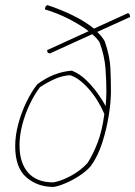

<svg xmlns="http://www.w3.org/2000/svg" viewBox="-20 -732 534 758"><path d="M191 6Q128 6 84 -32Q40 -70 40 -155Q40 -197 52 -242Q64 -287 84 -328.5Q104 -370 127 -399Q192 -448 264 -453Q294 -441 319 -417Q344 -393 364 -365.5Q384 -338 397 -313Q398 -324 399 -339.5Q400 -355 400 -370Q400 -411 396.5 -461Q393 -511 373 -565Q364 -580 344 -597L177 -521L168 -524L166 -534L330 -609Q297 -634 251 -657.5Q205 -681 157 -695L160 -707L167 -712Q224 -693 271 -669.5Q318 -646 351 -619L474 -675L485 -680L491 -677L494 -665L364 -606Q383 -588 394 -568Q414 -509 416 -460.5Q418 -412 418 -371Q418 -331 409.5 -277Q401 -223 384 -169.5Q367 -116 339 -77Q321 -56 292.5 -37.5Q264 -19 236 -7.5Q208 4 191 6ZM190 -12Q218 -16 257.5 -36.5Q297 -57 326 -89Q347 -122 365 -168Q383 -214 392 -282Q367 -340 329.5 -382Q292 -424 257 -435Q229 -434 199.5 -421.5Q170 -409 138 -388Q115 -358 96.5 -318.5Q78 -279 67.5 -237.5Q57 -196 57 -159Q57 -89 91 -50.5Q125 -12 190 -12Z"/></svg>

Font: Labrada Thin
Style: Italic
Weight: 100
Italic angle: -7°
Designer: Mercedes Jáuregui
Foundry: Omnibus-Type Team
Version: Version 1.000; ttfautohint (v1.8.4.7-5d5b)